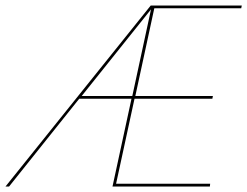

<svg xmlns="http://www.w3.org/2000/svg" viewBox="-49 -678 899 698"><path d="M512 -648 443 -329H725L723 -319H440L373 -10H715L714 0H360L429 -319H239L-16 0H-29L499 -658H830L828 -648ZM432 -329 500 -644 248 -329Z"/></svg>

Font: Ysabeau Infant Hairline
Style: Italic
Weight: 100
Italic angle: -12°
Designer: Christian Thalmann (Catharsis Fonts)
Version: Version 0.003